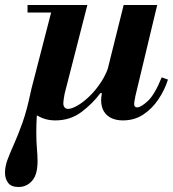

<svg xmlns="http://www.w3.org/2000/svg" viewBox="-69 -470 691 767"><path d="M152 11Q112 11 81 -8Q50 -27 50 -69Q50 -88 56 -113L143 -450H280L189 -95Q188 -88 186 -76.5Q184 -65 184 -57Q184 -47 189 -41Q194 -35 203 -35Q217 -35 240 -48Q263 -61 288.5 -85.5Q314 -110 336 -144Q358 -178 370 -220L339 -98H332Q302 -57 257 -23Q212 11 152 11ZM5 277Q-24 277 -36.5 260.5Q-49 244 -49 220Q-49 195 -39 168Q-29 141 -13 105.5Q3 70 21 19.5Q39 -31 54 -104L82 -8H78Q77 11 76.5 27Q76 43 76 57Q76 95 78.5 123.5Q81 152 81 174Q81 228 59 252.5Q37 277 5 277ZM41 -420V-450H215V-420ZM422 11Q396 11 376.5 2Q357 -7 346 -25Q335 -43 335 -70Q335 -82 338 -97.5Q341 -113 351 -153L425 -450H559L472 -87Q469 -74 468 -65.5Q467 -57 467 -54Q467 -41 479 -41Q494 -41 521.5 -66.5Q549 -92 577 -161L602 -152Q589 -111 564 -73.5Q539 -36 503.5 -12.5Q468 11 422 11Z"/></svg>

Font: Libre Bodoni
Style: Bold Italic
Weight: 700
Italic angle: -13°
Version: Version 2.005;gftools[0.9.23]